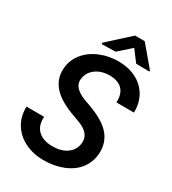

<svg xmlns="http://www.w3.org/2000/svg" viewBox="-216 -1016 1022 1139"><g transform="rotate(30 295.0 -446.0)"><path d="M412.1 -186.5Q422.9 -256.8 335.4 -291L295.9 -305.7Q185.5 -344.2 139.2 -397Q92.8 -449.7 97.2 -519.5Q101.1 -580.1 138.4 -626.2Q175.8 -672.4 236.8 -697.3Q297.9 -722.2 366.7 -720.7Q433.1 -719.2 484.9 -691.7Q536.6 -664.1 564 -615Q591.3 -565.9 589.4 -502.9L469.2 -503.4Q472.7 -559.1 444.6 -589.8Q416.5 -620.6 359.9 -622.1Q302.7 -623 263.4 -595.2Q224.1 -567.4 217.3 -520Q207.5 -458 300.3 -422.4L336.9 -409.2Q448.7 -369.1 493.2 -315.2Q537.6 -261.2 532.2 -187.5Q527.3 -127.4 492.7 -82.8Q458 -38.1 396.7 -13.7Q335.4 10.7 261.7 9.8Q191.9 9.3 135 -19.5Q78.1 -48.3 47.9 -99.4Q17.6 -150.4 20 -215.3L140.6 -214.8Q136.7 -154.3 170.4 -121.6Q204.1 -88.9 267.1 -87.9Q325.7 -86.9 365 -112.8Q404.3 -138.7 412.1 -186.5ZM546.4 -767.6V-759.3L456.1 -760.7L398.9 -836.4L314.5 -761.2L220.2 -759.3L219.7 -768.1L366.7 -901.9H433.1Z"/></g></svg>

Font: Roboto Medium
Style: Italic
Weight: 500
Italic angle: -12°
Designer: Google
Version: Version 2.134; 2016